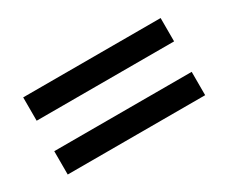

<svg xmlns="http://www.w3.org/2000/svg" viewBox="-53 -595 611 513"><g transform="rotate(-30 252.5 -338.0)"><path d="M40 -457H464V-385H40ZM40 -291H464V-219H40Z"/></g></svg>

Font: PTSans
Style: Regular
Weight: 400
Designer: A.Korolkova, O.Umpeleva, V.Yefimov
Foundry: ParaType Ltd
Version: Version 2.003W OFL